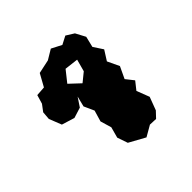

<svg xmlns="http://www.w3.org/2000/svg" viewBox="-113 -799 552 552"><g transform="rotate(-45 162.5 -523.5)"><path d="M132 -363 121 -395 130 -428 120 -462 130 -496 116 -527 124 -559 106 -532 74 -522 35 -534 20 -572 22 -597 37 -617 45 -644 74 -646 95 -684 137 -693 167 -711 198 -695 223 -708 247 -693 263 -663 255 -630 274 -601 255 -571 272 -535 255 -499 274 -475 255 -451 270 -412 255 -372 238 -354 214 -355 181 -336ZM198 -635 156 -640 129 -606 161 -576 188 -598Z"/></g></svg>

Font: Rubik Gemstones
Style: Regular
Weight: 400
Designer: Hubert and Fischer, NaN
Foundry: Hubert and Fischer, NaN
Version: Version 2.200